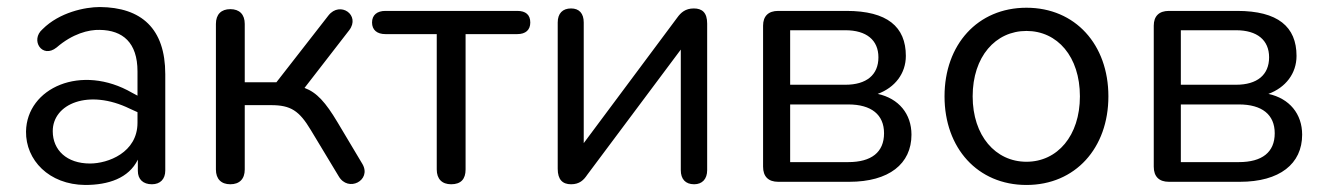

<svg xmlns="http://www.w3.org/2000/svg" viewBox="-20 -517 3768 546"><path d="M222 9C288 9 346 -10 372 -63V-31C372 -7 387 7 412 7C436 7 450 -8 450 -32V-306C450 -436 382 -496 264 -497C222 -497 149 -482 101 -434C65 -403 100 -349 141 -382C186 -421 232 -433 264 -432C329 -431 371 -396 371 -314V-245L356 -253C211 -337 56 -267 54 -143C53 -62 119 8 222 9ZM130 -144C130 -222 232 -265 349 -208L371 -198V-168C371 -83 287 -52 236 -52C170 -52 130 -90 130 -144Z M635 7C661 7 676 -8 676 -35V-218H751C807 -218 831 -202 864 -147L943 -16C970 31 1037 -4 1011 -50L940 -169C906 -226 881 -254 846 -267L973 -431C1006 -474 947 -515 914 -473L766 -283H676V-449C676 -476 661 -491 635 -491C609 -491 594 -476 594 -449V-35C594 -8 609 7 635 7Z M1263 7C1291 7 1304 -8 1304 -35V-420H1451C1475 -420 1488 -432 1488 -453C1488 -475 1475 -486 1451 -486H1076C1052 -486 1038 -474 1038 -453C1038 -432 1052 -420 1076 -420H1222V-35C1222 -8 1237 7 1263 7Z M1604 7C1628 7 1640 -5 1650 -20L1916 -376V-33C1916 -8 1929 7 1954 7C1977 7 1991 -8 1991 -33V-450C1991 -481 1977 -493 1953 -493C1929 -493 1916 -481 1906 -467L1640 -110V-453C1640 -479 1627 -493 1604 -493C1580 -493 1566 -479 1566 -453V-37C1566 -6 1580 7 1604 7Z M2193 0H2395C2508 0 2572 -51 2572 -134C2572 -193 2536 -237 2476 -250C2525 -268 2556 -308 2556 -358C2556 -441 2503 -486 2387 -486H2193C2165 -486 2150 -471 2150 -444V-43C2150 -15 2165 0 2193 0ZM2392 -56H2227V-220H2392C2458 -220 2494 -191 2494 -138C2494 -84 2458 -56 2392 -56ZM2384 -276H2227V-431H2384C2444 -431 2478 -403 2478 -354C2478 -304 2444 -276 2384 -276Z M2899 9C3038 9 3132 -96 3132 -243C3132 -390 3038 -495 2899 -495C2760 -495 2666 -390 2666 -243C2666 -96 2760 9 2899 9ZM2899 -57C2811 -57 2746 -131 2746 -243C2746 -356 2811 -429 2899 -429C2987 -429 3051 -356 3051 -243C3051 -131 2987 -57 2899 -57Z M3304 0H3506C3619 0 3683 -51 3683 -134C3683 -193 3647 -237 3587 -250C3636 -268 3667 -308 3667 -358C3667 -441 3614 -486 3498 -486H3304C3276 -486 3261 -471 3261 -444V-43C3261 -15 3276 0 3304 0ZM3503 -56H3338V-220H3503C3569 -220 3605 -191 3605 -138C3605 -84 3569 -56 3503 -56ZM3495 -276H3338V-431H3495C3555 -431 3589 -403 3589 -354C3589 -304 3555 -276 3495 -276Z"/></svg>

Font: SN Pro Book
Style: Regular
Weight: 350
Designer: Tobias Whetton
Foundry: Supernotes
Version: Version 1.003;Glyphs 3.3 (3324)